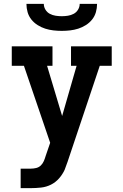

<svg xmlns="http://www.w3.org/2000/svg" viewBox="-20 -760 640 995"><path d="M87 215V114H139Q154 114 168 110.5Q182 107 192 97Q202 87 207.5 74Q213 61 217 47L240 -20L178 -202L104 -419H41V-520H252V-419H224L302 -159L377 -419H348V-520H559V-419H497L330 79Q326 89 322.5 99.5Q319 110 315 120Q304 144 286 164.5Q268 185 244 197Q220 209 193 212Q166 215 139 215ZM300 -600Q278 -600 256.5 -602.5Q235 -605 214.5 -611.5Q194 -618 175 -630Q156 -642 142.5 -659Q129 -676 123 -697Q117 -718 117 -740H207Q207 -724 215.5 -710Q224 -696 238 -688.5Q252 -681 268 -678.5Q284 -676 300 -676Q316 -676 332 -678.5Q348 -681 362 -688.5Q376 -696 384.5 -710Q393 -724 393 -740H483Q483 -718 477 -697Q471 -676 457.5 -659Q444 -642 425 -630Q406 -618 385.5 -611.5Q365 -605 343.5 -602.5Q322 -600 300 -600Z"/></svg>

Font: Iosevka Plex Etoile
Style: Bold
Weight: 700
Designer: Belleve Invis
Foundry: Belleve Invis
Version: Version 25.1.1; ttfautohint (v1.8.4)